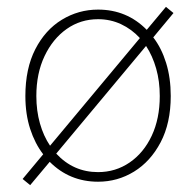

<svg xmlns="http://www.w3.org/2000/svg" viewBox="-20 -518 572 560"><path d="M68 22 46 4 106 -68Q82 -99 68 -142Q54 -185 54 -238Q54 -318 83 -374.5Q112 -431 160.5 -460.5Q209 -490 266 -490Q350 -490 408 -431L464 -498L486 -480L427 -409Q451 -378 464.5 -334.5Q478 -291 478 -238Q478 -159 448.5 -103Q419 -47 371 -17.5Q323 12 266 12Q183 12 125 -46ZM86 -238Q86 -195 96.5 -158Q107 -121 126 -93L388 -407Q364 -433 333 -447.5Q302 -462 266 -462Q215 -462 174.5 -433.5Q134 -405 110 -354.5Q86 -304 86 -238ZM266 -16Q317 -16 358 -44Q399 -72 422.5 -122Q446 -172 446 -238Q446 -281 435.5 -318Q425 -355 406 -384L144 -70Q194 -16 266 -16Z"/></svg>

Font: Assistant ExtraLight
Style: Regular
Weight: 200
Designer: Hebrew By Ben Nathan, Latin by Paul Hunt
Version: Version 3.000